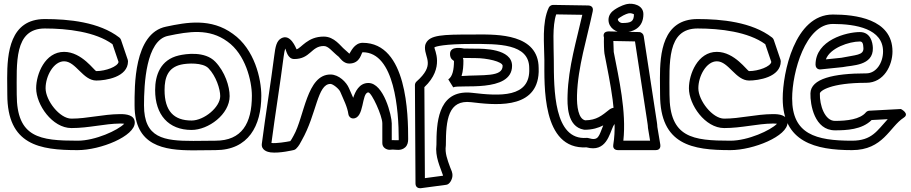

<svg xmlns="http://www.w3.org/2000/svg" viewBox="-20 -771 4829 1018"><path d="M576.5 -536.7 608.5 -442.6C604.7 -418.3 541.3 -394.2 490.7 -394C480.4 -394.7 414.6 -496 319.7 -496C218.4 -496 171.7 -377.8 171.7 -303C171.7 -216.1 256.9 -92 358.7 -92C451.6 -92 533.8 -115.2 616.9 -116C626 -116.1 633.9 -115.5 638.6 -114.8C605.2 -80.2 485.4 -25 391.7 -25C191.1 -25 68.7 -41 68.7 -270C68.7 -437 53.6 -620 217.7 -620C337.8 -620 486.3 -602.5 576.5 -536.7ZM621.4 -560C620.1 -563.8 616.9 -568.7 613 -571.8C506 -654.7 343.2 -670 217.7 -670C31.8 -670 18 -488.3 18 -356.3C18 -325.7 18.7 -296.3 18.7 -270C18.7 -2 190.2 25 391.7 25C513.5 25 695.9 -49.3 694.6 -121.7C693.9 -161.6 649.3 -166.3 616.5 -166C524.6 -165.2 442.6 -142 358.7 -142C296.4 -142 221.7 -238.3 221.7 -303C221.7 -368.7 264.9 -446 319.7 -446C382.2 -446 419.5 -344 490.7 -344C538.5 -344 658.7 -361.1 658.7 -446C658.7 -448.3 658.2 -451.5 657.4 -454Z M1197.6 -261.5C1197.6 -312.7 1172.9 -390.3 1121.4 -443.8C1066.3 -501 964.9 -485.5 928.5 -477.1C829.6 -454.3 802.5 -370.9 802.5 -293.5C802.5 -162.2 873.4 -82 995.7 -82C1084.9 -82 1197.6 -164.7 1197.6 -261.5ZM1147.6 -261.5C1147.6 -202.8 1062.2 -132 995.7 -132C901.5 -132 852.5 -182.5 852.5 -293.5C852.5 -362.1 871.7 -412.7 939.7 -428.4C974.1 -436.3 1055.2 -440.4 1085.4 -409.1C1125.9 -367.1 1147.6 -298.3 1147.6 -261.5ZM1122.4 -25C1082.3 -25 1042.6 -23.9 1005.1 -23.9C848.4 -23.8 743.5 -38.7 743.5 -212.5C743.5 -325.2 754.2 -557.2 870.8 -580.8C981.8 -604.4 1089 -621.6 1185.6 -550.9C1280.9 -483.8 1315.5 -342.6 1315.5 -263.5C1315.5 -116.6 1262 -25 1122.4 -25ZM1122.4 25C1297.3 25 1365.5 -104.1 1365.5 -263.5C1365.5 -351.9 1330.4 -510 1214.8 -591.5C1099.1 -676.2 970.4 -653.1 860.6 -629.7C688.2 -594.9 693.5 -308.5 693.5 -212.5C693.5 3 848.9 26.2 1005.1 26.1C1043.6 26.1 1083.2 25 1122.4 25Z M1536.4 -51.3C1528.4 -37.1 1524.5 -29.2 1519.3 -22.8C1498.2 -18.4 1443.1 -9.6 1419.2 -12.9C1438.3 -159.6 1465.6 -326.6 1483.9 -470.9C1486.4 -490.3 1489.4 -504.4 1492.2 -513.5C1497.5 -505.8 1503.6 -458 1540.1 -458C1625.8 -458 1630.1 -527 1696.2 -527C1722 -527.2 1739.6 -498.6 1776.6 -469.4C1779.9 -466.8 1799.8 -434 1831.1 -434C1893.3 -434 1894.8 -494 1903.1 -494C2073.6 -494 2094.1 -180.9 2094.1 -33C2094.1 -30.7 2094 -28.9 2093.9 -27.6C2087.2 -27.1 2076.6 -28 2062.1 -28C2060.3 -28 2058 -27.9 2057.1 -27.8V-117C2057.1 -156.1 2015.1 -331 1933.1 -331C1883.5 -331 1863 -283.1 1852.7 -252.5C1844.4 -271.8 1837.2 -287 1830.2 -303.7C1817.1 -334.9 1776.8 -376 1732.1 -376C1605.7 -376 1594.4 -153.1 1536.4 -51.3ZM1579.9 -26.7C1659.8 -166.9 1662.1 -326 1732.1 -326C1745.3 -326 1777.4 -300.3 1784.1 -284.3C1801.9 -241.9 1822.1 -204.4 1827.3 -164.7C1828.7 -154.2 1838.9 -143 1852.1 -143C1913.3 -143 1895.6 -280.1 1933.1 -281C1950.9 -279.7 2007.1 -157.2 2007.1 -117V-12C2007.1 14.5 2033.5 23.3 2044.5 23.2C2053.3 23.2 2059.6 22 2062.1 22C2079 22 2106 30.4 2128.3 10.3C2141.1 -1.2 2144.1 -17.5 2144.1 -33C2144.1 -159.7 2139.7 -544 1903.1 -544C1857.2 -544 1838.6 -492.9 1832.5 -486.1C1826.7 -490.8 1816.1 -501.9 1807.6 -508.6C1785.9 -525.8 1753.4 -577.5 1696 -577C1610.5 -577 1578.1 -516.6 1552.5 -509.5C1548.7 -516.6 1520.1 -594.5 1471.3 -568C1445.9 -554.1 1440.1 -522.8 1434.3 -477.1C1415.8 -331.1 1387.5 -158.7 1368.3 -9.2C1363.8 25.9 1399.7 35.1 1414.2 36.9C1462.1 43 1536.9 24.6 1537.7 24.4C1542.1 23.4 1546.1 21.2 1549.4 18.1C1565.5 2.7 1571.9 -12.6 1579.9 -26.7Z M2383.2 -307.8C2411.9 -325.6 2695 -276.6 2695 -422C2695 -513.9 2539.2 -513 2502 -513C2494.3 -513 2466 -513.8 2440.1 -513.8C2437.1 -513.8 2366 -531.5 2366 -485C2366 -455.8 2385.8 -450.3 2387 -447.7C2386.9 -403.4 2379.9 -364.7 2356.8 -350.2C2355.9 -349.7 2384 -308.3 2383.2 -307.8ZM2427.2 -367.9C2435.7 -394.8 2437 -424.5 2437 -449C2437 -454.7 2436.2 -458.5 2434.4 -463.8C2459 -463.9 2492.4 -463 2502 -463C2561.4 -463 2645 -444.6 2645 -422C2645 -360.9 2541.5 -375.8 2427.2 -367.9ZM2232.8 173.5 2230.1 -309C2339.6 -412.3 2281.8 -509.7 2283.1 -519.5C2288.8 -525 2337.2 -538 2481 -538C2619.7 -538 2786 -541.2 2786 -410C2786 -409.6 2786 -409.1 2786 -408.8C2793.5 -250.6 2628.1 -261.8 2483.9 -278.8C2474.6 -279.9 2465.6 -280.5 2456.9 -280.5C2300.5 -281.1 2294.1 -114.6 2294 -3.7C2286 60.2 2313.9 113.7 2328.9 159C2328.9 159.2 2328.8 159.6 2328.3 160.7ZM2183 202.1C2183.1 224.3 2201.2 228.1 2211.3 226.8L2346.3 208.8C2364.4 206.4 2377 180.9 2378.7 163.8C2380.7 143.4 2372.2 131.1 2366.5 115.4C2351.5 74.4 2338.4 40 2343.8 1.5C2343.9 0.6 2344 -0.9 2344 -2C2344 -136.4 2356.6 -243.5 2478.1 -229.2C2592.5 -215.7 2813.9 -187.4 2834.8 -370.7C2836.3 -383.4 2836.7 -395.3 2836 -410.6C2835 -591.6 2618.4 -588.7 2508.2 -588.1C2498.6 -588.1 2489.5 -588 2481 -588C2326.9 -588 2259.7 -585.9 2238.1 -541.4C2234.3 -533.5 2233 -525.3 2233.1 -518.1C2233.3 -461.6 2287.9 -426.7 2188.4 -338.7C2183.5 -334.3 2180 -327.1 2180 -319.9Z M3080.3 -83C3120.3 -83 3153.5 -93.1 3178.5 -106.3C3154.6 -48.7 3154.7 -22.2 3099.6 -38.9C3096.6 -39.8 3093 -40.1 3090.3 -39.9C2915.6 -25.8 2916.9 -297.4 2916.3 -453.1C2916 -533 2907.6 -632.3 2929 -694.7L3067.4 -692.5C3037.7 -559.5 2993.6 -416.7 2989.3 -267.7C2987.9 -219.2 2984.3 -99.2 3076.1 -83.4C3077.4 -83.1 3079.3 -83 3080.3 -83ZM3089.6 10.3C3194.8 38.7 3211.1 -61.2 3231.7 -102.9C3233.3 -106 3249.3 -124.6 3249.3 -147C3249.3 -149.6 3252.3 -158.6 3252.3 -171C3252.3 -220.5 3211.8 -190.6 3211.8 -190.6C3170.7 -158 3143.8 -134 3082.6 -133C3046.7 -141.2 3037.6 -206 3039.3 -266.3C3043.6 -416.8 3092.5 -566.9 3122.8 -711.9C3128.4 -739 3105.7 -741.9 3098.7 -742L2912.7 -745C2904.4 -745.1 2894.1 -739.9 2889.7 -730.7C2851.9 -650.3 2866 -534.8 2866.3 -452.9C2866.8 -323.7 2850.6 23.9 3089.6 10.3Z M3314.6 -700.6C3323.5 -702.5 3337.9 -698 3341.3 -694.8C3340.7 -657.2 3325.9 -649 3279.3 -649C3267.1 -649 3256.3 -660.2 3256.3 -666C3256.3 -671 3254.8 -670.6 3266.2 -678.2C3293.3 -696.3 3310.5 -699.7 3314.6 -700.6ZM3304 -749.4C3296.8 -747.8 3271.4 -741.7 3238.5 -719.8C3221.8 -708.7 3206.3 -691.2 3206.3 -666C3206.3 -622.6 3247.6 -599 3279.3 -599C3336.6 -599 3391.3 -622.7 3391.3 -696C3391.3 -744.3 3335.6 -756.3 3304 -749.4ZM3212.8 -604.4C3169.2 -606.4 3182.2 -572.8 3182.2 -572.8C3181.1 -546.9 3182.9 -497 3184.8 -487.3C3214 -334.9 3255.8 -149 3231.7 -4.1C3227.3 22.1 3248.9 25 3256.3 25H3456.3C3482.9 25 3482.2 3.3 3481 -4.1L3465.3 -98.2C3465 -115.3 3460.8 -134.4 3459.1 -147.5L3393 -579.8C3391.4 -590.6 3381.3 -600.8 3368.8 -601ZM3285 -25C3302 -179.6 3261.3 -354.2 3234.1 -495.5C3233.6 -503 3232.3 -534.2 3232 -553.6L3346.8 -551.4L3409.6 -140.6C3412 -122.1 3415.3 -107.6 3415.3 -96C3415.3 -94.7 3415.5 -92.9 3415.7 -91.9L3426.8 -25Z M4037.5 -536.7 4069.5 -442.6C4065.7 -418.3 4002.3 -394.2 3951.7 -394C3941.4 -394.7 3875.6 -496 3780.7 -496C3679.4 -496 3632.7 -377.8 3632.7 -303C3632.7 -216.1 3717.9 -92 3819.7 -92C3912.6 -92 3994.8 -115.2 4077.9 -116C4087 -116.1 4094.9 -115.5 4099.6 -114.8C4066.2 -80.2 3946.4 -25 3852.7 -25C3652.1 -25 3529.7 -41 3529.7 -270C3529.7 -437 3514.6 -620 3678.7 -620C3798.8 -620 3947.3 -602.5 4037.5 -536.7ZM4082.4 -560C4081.1 -563.8 4077.9 -568.7 4074 -571.8C3967 -654.7 3804.2 -670 3678.7 -670C3492.8 -670 3479 -488.3 3479 -356.3C3479 -325.7 3479.7 -296.3 3479.7 -270C3479.7 -2 3651.2 25 3852.7 25C3974.5 25 4156.9 -49.3 4155.6 -121.7C4154.9 -161.6 4110.3 -166.3 4077.5 -166C3985.6 -165.2 3903.6 -142 3819.7 -142C3757.4 -142 3682.7 -238.3 3682.7 -303C3682.7 -368.7 3725.9 -446 3780.7 -446C3843.2 -446 3880.5 -344 3951.7 -344C3999.5 -344 4119.7 -361.1 4119.7 -446C4119.7 -448.3 4119.2 -451.5 4118.4 -454Z M4331.6 -403.1 4447.6 -415.1C4448.4 -415.2 4449.6 -415.4 4450.2 -415.5C4496.2 -425.3 4610.8 -421.1 4608 -516.7C4607.1 -546.8 4595.4 -601 4539 -601C4468.8 -601 4304 -559 4304 -428C4304 -417.5 4310.6 -401 4331.6 -403.1ZM4358.8 -456.2C4381 -517.1 4482.6 -551 4539 -551C4550.7 -551 4557.2 -543.7 4558 -515.3C4559.1 -477.4 4517.6 -480.5 4441.1 -464.7ZM4573 -382C4399 -382 4279.3 -353.9 4277 -276.7C4275.2 -215.4 4298.7 -80 4407 -80C4468 -80 4549.8 -83.3 4601.5 -134.6L4686.8 -139.1C4630.5 -78.6 4603.5 -25 4497 -25C4305.6 -25 4180 -59.4 4180 -249C4180 -388.2 4250.9 -644 4396 -644C4519.2 -644 4662 -618 4662 -498C4662 -438.6 4626.2 -382 4573 -382ZM4573 -332C4666.9 -332 4712 -425.1 4712 -498C4712 -672.7 4510.8 -694 4396 -694C4192.4 -694 4130 -383.1 4130 -249C4130 -17.9 4303.6 25 4497 25C4663.2 25 4696.1 -98.3 4771.6 -147C4805 -168.6 4756.7 -193 4756.7 -193L4588.7 -184C4582.6 -183.6 4575.3 -180.4 4570.8 -175C4540.1 -138.2 4471.1 -130 4407 -130C4353.4 -130 4325.1 -212.5 4327 -275.3C4327.4 -289.1 4384 -332 4573 -332Z"/></svg>

Font: Rocketfuel
Style: Regular
Weight: 400
Designer: Mew Too
Foundry: Cannot Into Space Fonts.
Version: Version 0.27